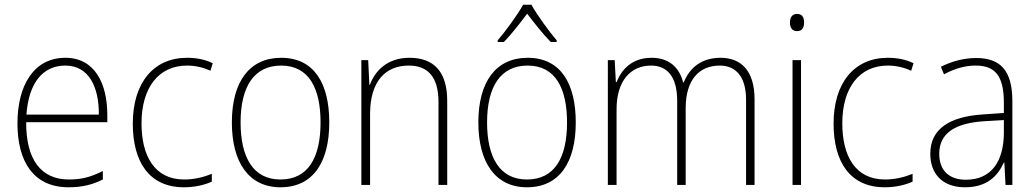

<svg xmlns="http://www.w3.org/2000/svg" viewBox="-20 -784 4389 814"><path d="M257 -539C122 -539 54 -420 54 -261C54 -99 122 10 271 10C328 10 372 -1 416 -23V-59C364 -33 326 -23 272 -23C153 -23 90 -109 91 -266H435V-296C435 -430 382 -539 257 -539ZM257 -506C355 -506 400 -418 399 -298H92C102 -435 163 -506 257 -506Z M760 10C806 10 848 0 878 -14V-47C844 -33 803 -23 761 -23C635 -23 580 -123 580 -261C580 -413 653 -506 773 -506C806 -506 840 -499 872 -484L882 -516C851 -531 815 -539 773 -539C631 -539 543 -433 543 -260C543 -97 613 10 760 10Z M1376 -265C1376 -427 1314 -539 1172 -539C1038 -539 963 -438 963 -265C963 -97 1034 10 1169 10C1308 10 1376 -97 1376 -265ZM1000 -265C1000 -418 1058 -506 1172 -506C1292 -506 1339 -406 1339 -265C1339 -115 1286 -23 1169 -23C1054 -23 1000 -116 1000 -265Z M1716 -539C1622 -539 1570 -484 1548 -424H1546L1541 -529H1512V0H1549V-301C1549 -439 1614 -506 1713 -506C1793 -506 1839 -459 1839 -351V0H1876V-356C1876 -482 1818 -539 1716 -539Z M2233 -764H2198C2174 -721 2123 -651 2090 -613V-606H2116C2149 -639 2187 -689 2215 -726C2244 -688 2281 -640 2315 -606H2340V-613C2310 -648 2257 -720 2233 -764ZM2421 -265C2421 -427 2359 -539 2217 -539C2083 -539 2008 -438 2008 -265C2008 -97 2079 10 2214 10C2353 10 2421 -97 2421 -265ZM2045 -265C2045 -418 2103 -506 2217 -506C2337 -506 2384 -406 2384 -265C2384 -115 2331 -23 2214 -23C2099 -23 2045 -116 2045 -265Z M3035 -539C2954 -539 2904 -497 2879 -435H2876C2860 -499 2815 -539 2743 -539C2656 -539 2614 -486 2594 -436H2591L2586 -529H2557V0H2594V-321C2594 -438 2651 -506 2740 -506C2804 -506 2851 -465 2851 -356V0H2887V-325C2887 -446 2944 -506 3032 -506C3096 -506 3143 -463 3143 -361V0H3179V-363C3179 -484 3122 -539 3035 -539Z M3359 -725C3337 -725 3329 -708 3329 -688C3329 -668 3338 -652 3359 -652C3381 -652 3389 -667 3389 -689C3389 -709 3382 -725 3359 -725ZM3376 -529H3340V0H3376Z M3731 10C3777 10 3819 0 3849 -14V-47C3815 -33 3774 -23 3732 -23C3606 -23 3551 -123 3551 -261C3551 -413 3624 -506 3744 -506C3777 -506 3811 -499 3843 -484L3853 -516C3822 -531 3786 -539 3744 -539C3602 -539 3514 -433 3514 -260C3514 -97 3584 10 3731 10Z M4119 -538C4066 -538 4015 -524 3969 -501L3982 -469C4031 -495 4074 -506 4117 -506C4198 -506 4236 -463 4236 -349V-305L4149 -299C4006 -290 3924 -238 3924 -132C3924 -49 3974 10 4071 10C4165 10 4210 -38 4236 -95H4238L4243 0H4272V-355C4272 -484 4222 -538 4119 -538ZM4152 -270 4236 -275V-219C4235 -101 4184 -22 4075 -22C4003 -22 3962 -62 3962 -132C3962 -220 4030 -262 4152 -270Z"/></svg>

Font: Noto Sans Bengali SemiCondensed ExtraLight
Style: Regular
Weight: 200
Width: 4
Designer: Joana Ranito - Universal Thirst; Jelle Bosma - Monotype Design Team
Foundry: Universal Thirst ehf.
Version: Version 3.000